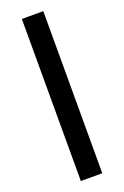

<svg xmlns="http://www.w3.org/2000/svg" viewBox="-169 -821 642 993"><g transform="rotate(-20 152.0 -324.0)"><path d="M93 122V-770H211V122Z"/></g></svg>

Font: Karla
Style: Regular
Weight: 400
Designer: Jonathan Pinhorn
Version: Version 2.004;gftools[0.9.33]